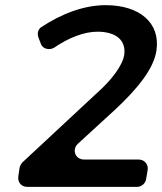

<svg xmlns="http://www.w3.org/2000/svg" viewBox="-20 -725 629 745"><path d="M390 -705C306 -705 219 -672 139 -619C127 -610 124 -594 129 -580L139 -554C146 -535 172 -529 190 -540C247 -579 307 -602 358 -602C431 -602 470 -568 462 -512C456 -472 414 -415 355 -363L66 -94C63 -91 56 -78 56 -74L51 -40C48 -18 63 0 85 0H513C529 0 545 -14 547 -30L553 -66C556 -88 540 -106 518 -106H306C272 -106 258 -144 282 -167L426 -299C512 -379 577 -458 587 -529C603 -636 522 -705 390 -705Z"/></svg>

Font: Trueno
Style: RoundIt
Weight: 400
Designer: Julieta Ulanovsky, Jasper
Foundry: Julieta Ulanovsky, Cannot Into Space Fonts
Version: Version 3.001